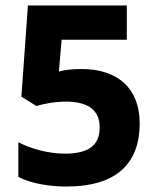

<svg xmlns="http://www.w3.org/2000/svg" viewBox="-20 -671 575 701"><path d="M278 -419C239 -419 215 -415 195 -410L205 -526H443V-651H82L58 -318L113 -284C140 -292 180 -300 221 -300C305 -300 344 -266 344 -206C344 -143 307 -110 216 -110C158 -110 91 -128 47 -152V-25C91 -2 157 10 222 10C409 10 490 -77 490 -221C490 -348 410 -419 278 -419Z"/></svg>

Font: Noto Sans Telugu SemiCondensed
Style: Bold
Weight: 700
Width: 4
Designer: Jelle Bosma - Monotype Design Team
Foundry: Monotype Imaging Inc.
Version: Version 2.005